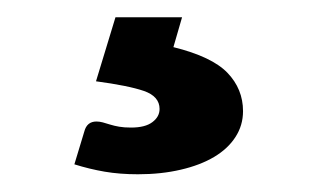

<svg xmlns="http://www.w3.org/2000/svg" viewBox="-20 -27 359 222"><path d="M91.5 113.5Q95 113.5 98.8 114.5Q102.5 115.5 107.2 117Q112 118.5 117.8 119.5Q123.5 120.5 131.5 120.5Q148 120.5 156.2 114.2Q164.5 108 164.5 99Q164.5 84.5 146.5 78.2Q128.5 72 91 67L113.5 -7H190.5L180.5 27.5Q225 38.5 243 57.2Q261 76 261 101.5Q261 118 252.2 131.5Q243.5 145 227.5 154.5Q211.5 164 189 169.2Q166.5 174.5 139.5 174.5Q118.5 174.5 101 171.5Q83.5 168.5 66 163L77.5 125Q80.5 113.5 91.5 113.5Z"/></svg>

Font: Lato TR
Style: Bold
Weight: 700
Designer: Lukasz Dziedzic
Foundry: tyPoland Lukasz Dziedzic
Version: Version 1.104 2013